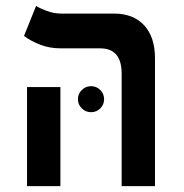

<svg xmlns="http://www.w3.org/2000/svg" viewBox="-20 -632 626 652"><path d="M393.1 0V-381.8Q393.1 -467.8 320.3 -467.8H186.5Q147.5 -467.8 115.7 -480.5Q84 -493.2 61.5 -509.8L102.5 -611.8Q113.8 -604.5 138.2 -595.2Q162.6 -585.9 188 -585.9H367.2Q432.6 -585.9 469.5 -546.1Q506.3 -506.3 506.3 -434.6V0ZM71.8 0V-336.4H185.1V0ZM289.1 -251Q271 -251 257.8 -263.9Q244.6 -276.9 244.6 -294.9Q244.6 -313.5 257.8 -326.4Q271 -339.4 289.1 -339.4Q307.6 -339.4 320.6 -326.4Q333.5 -313.5 333.5 -294.9Q333.5 -276.9 320.6 -263.9Q307.6 -251 289.1 -251Z"/></svg>

Font: Cascadia Mono NF SemiBold
Style: Regular
Weight: 600
Monospace: yes
Designer: Aaron Bell
Foundry: Saja Typeworks
Version: Version 2404.023; ttfautohint (v1.8.4)